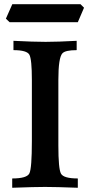

<svg xmlns="http://www.w3.org/2000/svg" viewBox="-20 -886 457 906"><path d="M347.2 0Q243.2 -3.9 192.4 -3.9Q143.6 -3.9 37.6 0V-43.9Q106.9 -43.9 118.7 -67.9Q130.4 -91.8 130.4 -220.7V-508.8Q130.4 -606 118.7 -627.7Q106.9 -649.4 43.5 -649.4V-693.4Q137.2 -688.5 195.3 -688.5Q252.4 -688.5 341.8 -693.4V-649.4Q288.1 -649.4 274.4 -634.3Q255.4 -613.8 255.4 -509.3V-199.2Q255.4 -89.8 267.6 -66.9Q279.8 -43.9 347.2 -43.9ZM347.2 -781.2H25.4L7.8 -797.9L38.1 -866.2H359.9L376.5 -849.6Z"/></svg>

Font: Kelvinch
Style: Bold
Weight: 700
Designer: Paul James Miller
Foundry: High-Logic / Made with FontCreator
Version: Version 3.501;March 28, 2021;FontCreator 13.0.0.2683 64-bit